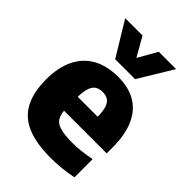

<svg xmlns="http://www.w3.org/2000/svg" viewBox="-234 -918 1037 1037"><g transform="rotate(45 284.5 -399.0)"><path d="M346.5 10.5Q236.5 10.5 166.5 -19.2Q96.5 -49 63.2 -112Q30 -175 30 -275Q30 -363.5 60.8 -427Q91.5 -490.5 151 -524Q210.5 -557.5 296.5 -557.5Q378.5 -557.5 433.5 -523.8Q488.5 -490 516.2 -425.2Q544 -360.5 544 -268.5V-221H138V-326.5H398L370 -317.5Q370 -363.5 362 -390.8Q354 -418 337 -429.2Q320 -440.5 294.5 -440.5Q268.5 -440.5 251.5 -429.2Q234.5 -418 226 -391Q217.5 -364 217.5 -318V-241Q217.5 -199.5 230.2 -175.2Q243 -151 276.8 -140.5Q310.5 -130 373.5 -130Q406 -130 441.8 -134.2Q477.5 -138.5 512.5 -145.5V-6.5Q467.5 2.5 427 6.5Q386.5 10.5 346.5 10.5ZM217 -613 98.5 -808H231L306 -676H280L355 -808H487.5L369 -613Z"/></g></svg>

Font: Encode Sans Condensed Thin ExtraBold
Style: Regular
Weight: 800
Version: Version 3.002